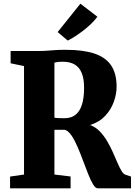

<svg xmlns="http://www.w3.org/2000/svg" viewBox="-20 -1019 731 1039"><path d="M34.5 0V-63.5L110 -74.5V-661.5L37.5 -676.5V-743H185.5Q216 -743 237.2 -744.8Q258.5 -746.5 280.8 -748Q303 -749.5 335.5 -749.5Q431 -749.5 492 -728.8Q553 -708 582 -664Q611 -620 611 -550.5Q611 -510 595.8 -467.8Q580.5 -425.5 549 -391.8Q517.5 -358 467.5 -342.5Q496.5 -332 519 -309Q541.5 -286 559 -256.5Q576.5 -227 590.2 -196.2Q604 -165.5 615.5 -138.5Q627 -111.5 637.8 -93.8Q648.5 -76 660.5 -73L689 -63.5V0H509Q496.5 0 483.8 -21Q471 -42 457.8 -75.5Q444.5 -109 430.2 -147.5Q416 -186 400.5 -222.2Q385 -258.5 368.2 -284Q351.5 -309.5 332 -316.5Q322.5 -316.5 315.2 -316.5Q308 -316.5 302 -316.5Q296 -316.5 289.5 -316.5Q283 -316.5 274.5 -316.5V-74.5L362 -64V0ZM331 -379.5Q365 -379.5 388.2 -397.5Q411.5 -415.5 423.2 -452Q435 -488.5 435 -544.5Q435 -592 422.5 -623.2Q410 -654.5 384.5 -669.8Q359 -685 319 -685Q304.5 -685 297.5 -684.2Q290.5 -683.5 286 -682.5Q281.5 -681.5 274.5 -680V-382Q282 -380.5 292.5 -380Q303 -379.5 313.2 -379.5Q323.5 -379.5 331 -379.5ZM346.5 -799.5 292 -845.5 415 -999 507 -928.5Q491.5 -907.5 471.8 -888.8Q452 -870 430.5 -853.5Q409 -837 387.8 -823.2Q366.5 -809.5 347 -799.5Z"/></svg>

Font: Merriweather 24pt SemiCondensed Black
Style: Regular
Weight: 900
Width: 4
Designer: Eben Sorkin
Foundry: Eben Sorkin
Version: Version 2.100